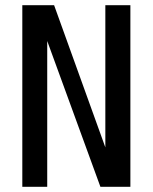

<svg xmlns="http://www.w3.org/2000/svg" viewBox="-20 -720 590 740"><path d="M66 0V-700H188.5L386 -152V-700H482.5V0H367L162 -562V0Z"/></svg>

Font: Trispace SemiCondensed
Style: Regular
Weight: 400
Width: 4
Designer: Tyler Finck
Foundry: Etcetera Type Company
Version: Version 1.210; ttfautohint (v1.8.3)